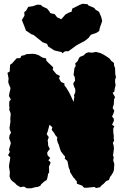

<svg xmlns="http://www.w3.org/2000/svg" viewBox="-20 -981 661 1028"><path d="M123 27 109 18 89 21 69 9 61 0 45 -12 37 -21 31 -37 32 -49 33 -58 28 -90 30 -106 33 -122 35 -139 23 -150 33 -168 28 -178 33 -197 38 -214 36 -222 29 -240 31 -256 39 -271 32 -288 31 -297 34 -317 36 -331 35 -344 37 -366V-374L29 -395L31 -404L29 -417L30 -439L38 -448L28 -467L31 -486L35 -501L36 -510L27 -531L24 -543L26 -561L20 -591L32 -598L33 -619L34 -634L44 -641L55 -653L69 -669L89 -670L94 -682L112 -686L121 -691L155 -693L171 -691L188 -685L200 -677L210 -672L227 -668L228 -656L243 -641L252 -633L265 -620L262 -608L273 -595L282 -584L292 -579L301 -574L296 -562L300 -554L307 -542L314 -539L325 -534V-524L335 -511L341 -501L349 -488L360 -466L365 -455L374 -435L376 -451L378 -463L376 -470L383 -487V-503L376 -519L372 -534L382 -550L381 -560L380 -569L374 -580L378 -612L379 -618L385 -626L383 -642L396 -654L401 -666L407 -676L427 -684L441 -697L454 -701L473 -699L494 -703L517 -697L534 -689L537 -687L550 -679L566 -668L575 -656L590 -644L591 -629L596 -617L597 -587L601 -565L597 -559L596 -543L599 -524L595 -510L592 -490L583 -484L596 -461L591 -450L590 -436L589 -421L583 -403L592 -388L588 -375L580 -357L589 -346L590 -335L580 -313L592 -305L586 -291L587 -267L589 -258V-239L591 -228L584 -216L589 -200L590 -185L588 -170L585 -147L589 -140L586 -123L592 -103L590 -72L587 -61L576 -42L570 -35L563 -17L549 -12L536 2L521 14L517 21L494 26L486 20L447 24H430L420 13L406 8L391 2L392 -9L385 -17L380 -24L373 -31L368 -39L362 -49L355 -60L354 -70L348 -83L345 -99L341 -119L333 -126L327 -131L328 -144L319 -153L311 -164L306 -171L302 -182L298 -194L296 -203L290 -216L285 -233L287 -245L275 -259L272 -266L264 -277L257 -285L260 -300L251 -308L245 -313L240 -294L236 -279L230 -263L234 -257L241 -247L235 -228L237 -219L238 -201L247 -183L240 -175L233 -165L234 -151L239 -145L249 -135L239 -123L251 -112L247 -100L242 -88L243 -72V-57L238 -51L236 -41L234 -30L230 -17L218 -10L210 -3L200 6L196 14L181 20L170 21L147 27ZM315 -696 310 -702 271 -711 238 -732 232 -746 208 -755 197 -764 158 -795 151 -796 119 -817 111 -839 97 -874 111 -897 110 -916 120 -924 131 -944 156 -948 180 -956 198 -955 208 -946 232 -935 245 -919 249 -911 273 -905 286 -888 308 -878 331 -904 350 -914 363 -918 367 -935 407 -955 422 -961 450 -958 453 -952 484 -939 492 -929 510 -918 522 -890 527 -870 525 -862 515 -834 511 -815 496 -805 467 -795 454 -778 434 -762 400 -744 388 -737 347 -707 327 -706Z"/></svg>

Font: Winky Rough Black
Style: Regular
Weight: 900
Designer: Simon Atzbach
Foundry: typofactur
Version: Version 1.206; ttfautohint (v1.8.4.7-5d5b)